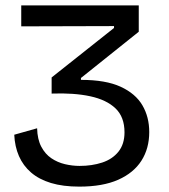

<svg xmlns="http://www.w3.org/2000/svg" viewBox="-20 -680 628 714"><path d="M275 14Q214 14 169.5 0.5Q125 -13 95.5 -38.5Q66 -64 50.5 -99.5Q35 -135 33 -179L118 -203Q119 -162 133.5 -134.5Q148 -107 171 -91.5Q194 -76 221.5 -69.5Q249 -63 276 -63Q322 -63 360 -75.5Q398 -88 420.5 -116Q443 -144 443 -188Q443 -245 409.5 -277Q376 -309 315.5 -322Q255 -335 172 -332V-392L404 -576V-583L59 -582V-660H496V-562L281 -390V-383Q373 -383 428.5 -357.5Q484 -332 509.5 -288.5Q535 -245 535 -189Q535 -128 506 -82.5Q477 -37 419.5 -11.5Q362 14 275 14Z"/></svg>

Font: Bricolage Grotesque 17pt
Style: Regular
Weight: 400
Version: Version 1.001;gftools[0.9.33.dev8+g029e19f]